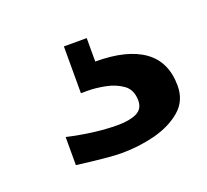

<svg xmlns="http://www.w3.org/2000/svg" viewBox="-54 -32 366 339"><g transform="rotate(-20 129.0 137.0)"><path d="M124 243.2Q112.3 243.2 91.8 241.2Q71.3 239.3 41 235.4V182.6Q92.8 194.3 134.8 194.3Q157.2 194.3 170.4 188Q183.6 181.6 183.6 166Q183.6 145.5 169.9 135.7Q156.2 126 138.2 122.6Q120.1 119.1 106.4 119.1Q92.8 119.1 92.8 119.1V31.2H135.7V75.2Q195.3 75.2 226.6 97.7Q257.8 120.1 257.8 165Q257.8 193.4 237.8 210.4Q217.8 227.5 187.5 235.4Q157.2 243.2 124 243.2Z"/></g></svg>

Font: Padauk Book
Style: Bold
Weight: 700
Designer: Debbi Hosken, Becca Hirsbrunner Spalinger
Foundry: SIL International
Version: Version 5.000